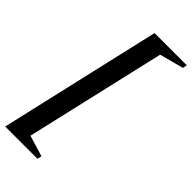

<svg xmlns="http://www.w3.org/2000/svg" viewBox="-328 -789 1049 1049"><g transform="rotate(45 196.5 -265.0)"><path d="M-36 204 180 -734H429L424 -709L285 -672L97 142L219 179L213 204Z"/></g></svg>

Font: Platypi
Style: Bold Italic
Weight: 700
Italic angle: -13°
Designer: David Sargent
Foundry: Bolt Cutter Type
Version: Version 1.200; ttfautohint (v1.8.4.7-5d5b)